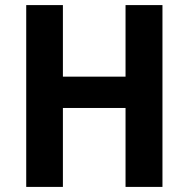

<svg xmlns="http://www.w3.org/2000/svg" viewBox="-20 -734 740 754"><path d="M618 0V-714H473V-433H227V-714H83V0H227V-310H473V0Z"/></svg>

Font: Noto Sans Kannada SemiCondensed
Style: Bold
Weight: 700
Width: 4
Designer: Jelle Bosma - Monotype Design Team
Foundry: Monotype Imaging Inc.
Version: Version 2.005